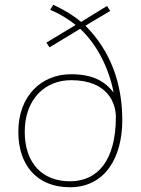

<svg xmlns="http://www.w3.org/2000/svg" viewBox="-20 -777 594 807"><path d="M204 -757 191 -736C231 -719 270 -695 298 -672L175 -598L188 -578L317 -656C390 -588 438 -487 457 -391H455C422 -433 373 -465 279 -465C152 -465 57 -372 57 -223C57 -83 135 10 274 10C423 10 494 -117 494 -272C494 -426 445 -563 339 -669L443 -731L430 -752L321 -685C291 -710 253 -734 204 -757ZM279 -440C433 -440 467 -343 467 -285C467 -109 395 -15 274 -15C160 -15 84 -89 84 -223C84 -360 169 -440 279 -440Z"/></svg>

Font: Noto Sans Meetei Mayek Thin
Style: Regular
Weight: 100
Designer: Monotype Design Team and Neelakash Kshetrimayum
Foundry: Monotype Imaging Inc.
Version: Version 2.002